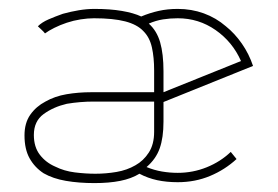

<svg xmlns="http://www.w3.org/2000/svg" viewBox="-20 -401 623 431"><path d="M347 -241Q347 -280 339.5 -306Q332 -332 314 -348Q330 -355 346 -357.5Q362 -360 379 -360Q426 -360 464 -333.5Q502 -307 521 -264Q478 -247 434 -229Q390 -211 347 -194ZM56 -98Q56 -129 78 -145Q100 -161 130 -168Q160 -173 190 -173Q220 -173 235 -173H326V-105Q326 -77 314 -58.5Q302 -40 284 -30Q265 -19 241.5 -15Q218 -11 194 -11Q172 -11 148 -14Q124 -17 104 -27Q83 -36 69.5 -53.5Q56 -71 56 -98ZM293 -11Q312 -1 333 3.5Q354 8 379 8Q418 8 451.5 -6Q485 -20 511 -44L498 -60Q475 -38 444 -25.5Q413 -13 379 -13Q361 -13 343.5 -16Q326 -19 309 -26Q330 -44 338.5 -68Q347 -92 347 -128V-172Q397 -192 447.5 -212.5Q498 -233 548 -253Q539 -280 523 -303Q507 -326 487 -342Q465 -361 437.5 -371Q410 -381 379 -381Q356 -381 336 -376.5Q316 -372 297 -364Q280 -372 253.5 -376.5Q227 -381 192 -381Q175 -381 157 -378Q139 -375 121 -370Q104 -364 89 -357.5Q74 -351 65 -342Q69 -338 73.5 -334Q78 -330 81 -326Q89 -332 102 -338.5Q115 -345 130 -350Q145 -355 161 -357.5Q177 -360 191 -360Q234 -360 261 -353Q288 -346 302 -331Q316 -317 321 -294.5Q326 -272 326 -243V-194H185Q156 -194 129.5 -189.5Q103 -185 82 -173Q61 -162 48 -143.5Q35 -125 35 -97Q35 -66 46.5 -45.5Q58 -25 78 -12Q99 0 128 5Q157 10 192 10Q225 10 250 5Q275 0 293 -11Z"/></svg>

Font: Josefin Slab ExtraLight
Style: Regular
Weight: 250
Designer: Santiago Orozco
Foundry: Typemade
Version: Version 2.000